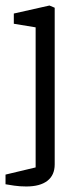

<svg xmlns="http://www.w3.org/2000/svg" viewBox="-25 -511 305 695"><path d="M70 164Q47 164 26.5 161Q6 158 -5 156V121L104 95V-412L25 -425V-462L154 -491L173 -483V84Q173 123 146.5 143.5Q120 164 70 164Z"/></svg>

Font: Faustina Light
Style: Regular
Weight: 300
Designer: Alfonso Garcia
Foundry: http://www.omnibus-type.com
Version: Version 1.200